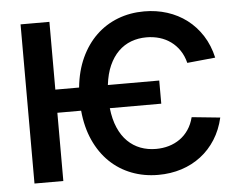

<svg xmlns="http://www.w3.org/2000/svg" viewBox="-52 -800 1094 874"><g transform="rotate(-5 494.5 -363.5)"><path d="M678.3 -311.8H443.2Q448.9 -260.3 465.6 -221.9Q482.2 -183.6 507.8 -158.6Q533.4 -133.5 566.2 -121.1Q599.1 -108.7 637.1 -108.7Q668 -108.7 695.8 -116.8Q723.7 -125 746.6 -141.2Q769.5 -157.3 786 -181.8Q802.6 -206.3 810.7 -238.6L940.3 -225.5Q927.6 -170.1 899.9 -126.4Q872.2 -82.7 832.6 -52.4Q793 -22 743.3 -6Q693.5 9.9 637.1 9.9Q571.7 9.9 515.3 -11.9Q458.8 -33.7 416 -75.1Q373.2 -116.5 346.2 -176.1Q319.2 -235.8 312.1 -311.8H203.5V0H71.7V-727.3H203.5V-417.6H312.1Q319.6 -492.9 346.9 -552.2Q374.3 -611.5 417.1 -652.7Q459.9 -693.9 516 -715.6Q572.1 -737.2 637.1 -737.2Q692.5 -737.2 742 -721.4Q791.5 -705.6 831.5 -675.2Q871.4 -644.9 899.9 -600.5Q928.3 -556.1 941.1 -499.3L812.5 -486.5Q804.3 -519.2 787.6 -543.9Q771 -568.5 747.9 -585.2Q724.8 -601.9 696.6 -610.3Q668.3 -618.6 637.1 -618.6Q599.4 -618.6 566.8 -606.4Q534.1 -594.1 508.7 -569.1Q483.3 -544 466.4 -506.4Q449.6 -468.8 443.5 -417.6H678.3Z"/></g></svg>

Font: Interop SemBd
Style: Regular
Weight: 600
Designer: Rasmus Andersson, Google, Jang Haemin
Foundry: jhaemin
Version: Version 1.008